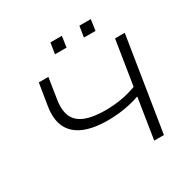

<svg xmlns="http://www.w3.org/2000/svg" viewBox="-194 -1072 1235 1252"><g transform="rotate(-30 423.5 -446.5)"><path d="M614 0 662 -305Q633 -294 593 -284.5Q553 -275 508.5 -270Q464 -265 419 -265Q313 -265 242 -295Q171 -325 141 -385.5Q111 -446 125 -538L152 -705H224L199 -545Q182 -432 240.5 -381Q299 -330 440 -330Q502 -330 562 -340.5Q622 -351 673 -371L726 -705H799L687 0ZM553 -811 566 -893H652L640 -811ZM335 -811 348 -893H434L422 -811Z"/></g></svg>

Font: Nunito Sans 10pt Expanded Light
Style: Italic
Weight: 300
Width: 7
Italic angle: -9°
Designer: Vernon Adams
Foundry: Vernon Adams
Version: Version 3.101;gftools[0.9.27]